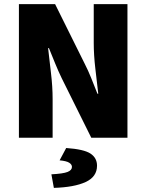

<svg xmlns="http://www.w3.org/2000/svg" viewBox="-20 -670 712 934"><path d="M72 0V-650H248L392 -360Q409 -327 424 -289.5Q439 -252 454 -214H458Q452 -267 444 -334.5Q436 -402 436 -462V-650H600V0H424L280 -290Q264 -323 248.5 -361Q233 -399 218 -436H214Q220 -381 228 -314.5Q236 -248 236 -188V0ZM242 244 230 178Q287 175 308.5 166.5Q330 158 330 142Q330 130 316.5 121.5Q303 113 270 110L302 50Q388 56 420 77Q452 98 452 136Q452 190 396.5 215.5Q341 241 242 244Z"/></svg>

Font: Source Sans 3 Black
Style: Regular
Weight: 900
Designer: Paul D. Hunt
Foundry: Adobe
Version: Version 3.046;hotconv 1.0.118;makeotfexe 2.5.65603